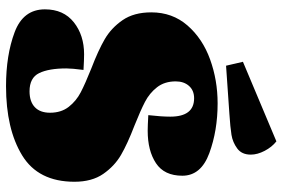

<svg xmlns="http://www.w3.org/2000/svg" viewBox="-170 -745 937 637"><g transform="rotate(90 298.5 -426.5)"><path d="M11 0ZM563 -563Q563 -503 521.5 -475.5Q480 -448 414 -448Q398 -448 362 -450Q367 -493 367 -523Q367 -602 306 -602Q280 -602 265 -585Q250 -568 250 -541Q250 -504 269.5 -479Q289 -454 318 -439Q347 -424 397 -404Q457 -381 494 -359.5Q531 -338 557 -300.5Q583 -263 583 -205Q583 -85 495.5 -31.5Q408 22 266 22Q163 22 87 -6.5Q11 -35 11 -107Q11 -169 54 -203Q97 -237 160 -237Q178 -237 212 -235Q207 -197 207 -178Q207 -120 222.5 -88Q238 -56 283 -56Q317 -56 335.5 -73.5Q354 -91 354 -124Q354 -161 334.5 -186Q315 -211 286 -226Q257 -241 207 -261Q147 -284 110 -305.5Q73 -327 47 -364.5Q21 -402 21 -460Q21 -530 64.5 -580Q108 -630 177 -655Q246 -680 323 -680Q413 -680 488 -652.5Q563 -625 563 -563ZM449 -875Q468 -860 480.5 -836Q493 -812 493 -790Q493 -760 472.5 -745Q452 -730 427.5 -726Q403 -722 357 -719L198 -708L185 -764Z"/></g></svg>

Font: Sansita Black
Style: Regular
Weight: 900
Designer: Pablo Cosgaya
Foundry: Omnibus-Type
Version: Version 1.006; ttfautohint (v1.5)